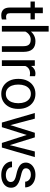

<svg xmlns="http://www.w3.org/2000/svg" viewBox="1119 -1909 800 3078"><g transform="rotate(90 1519.0 -370.0)"><path d="M292.5 0Q261.2 9.8 222.7 9.8Q167.5 9.8 134 -23.4Q100.6 -56.6 100.6 -131.3V-459.5H4.4V-528.3H100.6V-656.7H191.9V-528.3H290.5V-459.5H191.9V-130.9Q191.9 -93.3 207.5 -80.3Q223.1 -67.4 250 -67.4Q260.3 -67.4 272.5 -69.1Q284.7 -70.8 292 -72.8Z M811.5 -346.2V0H720.2V-347.2Q720.2 -407.7 694.1 -435.1Q668 -462.4 615.2 -462.4Q573.2 -462.4 539.8 -439.5Q506.3 -416.5 486.8 -377.9V0H395.5V-750H486.8V-465.8Q515.6 -500.5 555.2 -519.3Q594.7 -538.1 642.1 -538.1Q811.5 -538.1 811.5 -346.2Z M1202.1 -531.2V-447.8Q1181.2 -451.7 1157.7 -451.7Q1112.8 -451.7 1082.8 -431.6Q1052.7 -411.6 1037.6 -375.5V0H946.3V-528.3H1035.2L1037.1 -468.3Q1057.6 -501.5 1088.9 -519.8Q1120.1 -538.1 1162.1 -538.1Q1170.9 -538.1 1184.1 -535.9Q1197.3 -533.7 1202.1 -531.2Z M1484.4 -538.1Q1557.6 -538.1 1612.3 -503.2Q1667 -468.3 1696.3 -407.2Q1725.6 -346.2 1725.6 -269.5V-258.3Q1725.6 -181.6 1696.3 -120.8Q1667 -60.1 1612.5 -25.1Q1558.1 9.8 1485.4 9.8Q1412.6 9.8 1358.2 -25.1Q1303.7 -60.1 1274.2 -120.8Q1244.6 -181.6 1244.6 -258.3V-269.5Q1244.6 -346.2 1273.9 -407.2Q1303.2 -468.3 1357.7 -503.2Q1412.1 -538.1 1484.4 -538.1ZM1485.4 -63.5Q1533.2 -63.5 1566.9 -89.6Q1600.6 -115.7 1617.4 -160.2Q1634.3 -204.6 1634.3 -258.3V-269.5Q1634.3 -323.2 1617.2 -367.7Q1600.1 -412.1 1566.4 -438.5Q1532.7 -464.8 1484.4 -464.8Q1436.5 -464.8 1403.1 -438.5Q1369.6 -412.1 1352.8 -367.7Q1335.9 -323.2 1335.9 -269.5V-258.3Q1335.9 -204.6 1352.8 -160.2Q1369.6 -115.7 1403.3 -89.6Q1437 -63.5 1485.4 -63.5Z M2498.5 -528.3 2345.2 0H2284.7H2271.5L2143.6 -398.9L2018.6 0H1960.4H1944.8L1791.5 -528.3H1882.3L1985.8 -136.2L2108.4 -528.3H2168.5H2182.1L2306.6 -127.4L2408.2 -528.3Z M2586.4 -383.8Q2586.4 -425.8 2610.8 -460.9Q2635.3 -496.1 2679.9 -517.1Q2724.6 -538.1 2782.2 -538.1Q2843.8 -538.1 2889.6 -516.1Q2935.5 -494.1 2959.7 -456.8Q2983.9 -419.4 2983.9 -373.5H2892.6Q2892.6 -396 2879.4 -417Q2866.2 -438 2841.1 -451.4Q2815.9 -464.8 2782.2 -464.8Q2746.6 -464.8 2723.1 -453.9Q2699.7 -442.9 2688.7 -425Q2677.7 -407.2 2677.7 -386.7Q2677.7 -365.7 2687.7 -351.8Q2697.8 -337.9 2723.9 -326.7Q2750 -315.4 2799.3 -304.7Q2865.7 -289.6 2907.2 -269Q2948.7 -248.5 2969 -218.8Q2989.3 -189 2989.3 -146.5Q2989.3 -100.6 2963.9 -65.2Q2938.5 -29.8 2892.1 -10Q2845.7 9.8 2784.7 9.8Q2717.3 9.8 2668.2 -14.4Q2619.1 -38.6 2593.8 -78.1Q2568.4 -117.7 2568.4 -162.6H2659.7Q2661.6 -127.4 2680.2 -105.2Q2698.7 -83 2726.3 -73.2Q2753.9 -63.5 2784.7 -63.5Q2820.3 -63.5 2845.9 -73.5Q2871.6 -83.5 2884.8 -100.8Q2897.9 -118.2 2897.9 -140.1Q2897.9 -162.1 2888.7 -178.2Q2879.4 -194.3 2853 -208Q2826.7 -221.7 2776.9 -231.9Q2682.6 -251.5 2634.5 -286.6Q2586.4 -321.8 2586.4 -383.8Z"/></g></svg>

Font: Heebo
Style: Regular
Weight: 400
Designer: Oded Ezer
Foundry: Meir Sadan
Version: Version 2.001; ttfautohint (v1.5.14-ce02) -l 8 -r 50 -G 200 